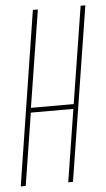

<svg xmlns="http://www.w3.org/2000/svg" viewBox="-53 -734 424 769"><g transform="rotate(-5 159.5 -350.0)"><path d="M-1 0 109 -700H129L67 -310H239L301 -700H320L209 0H190L236 -291H65L19 0Z"/></g></svg>

Font: Georama
Style: Italic
Weight: 400
Width: 2
Italic angle: -9°
Designer: Jean-Baptiste Levee
Foundry: Production Type
Version: Version 1.000